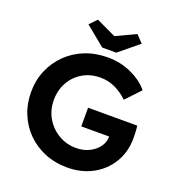

<svg xmlns="http://www.w3.org/2000/svg" viewBox="-159 -1038 1094 1179"><g transform="rotate(20 387.5 -449.0)"><path d="M412 10Q331 10 264 -17.5Q197 -45 148 -94Q99 -143 72 -208.5Q45 -274 45 -352Q45 -428 73 -493.5Q101 -559 151 -608Q201 -657 268.5 -684Q336 -711 417 -711Q500 -711 572 -678Q644 -645 685 -594L596 -500Q556 -538 511.5 -558.5Q467 -579 416 -579Q352 -579 301.5 -549.5Q251 -520 222 -468.5Q193 -417 193 -352Q193 -287 223.5 -235Q254 -183 306 -152Q358 -121 421 -121Q468 -121 506 -139.5Q544 -158 566.5 -188.5Q589 -219 589 -257H407V-379H728Q731 -362 732 -337.5Q733 -313 733 -299Q733 -208 690.5 -138Q648 -68 575.5 -29Q503 10 412 10ZM362 -756 234 -861 279 -908 408 -847 537 -908 582 -861 454 -756Z"/></g></svg>

Font: Lexend SemiBold
Style: Regular
Weight: 600
Designer: Bonnie Shaver-Troup, Thomas Jockin
Foundry: Lexend
Version: Version 1.005; ttfautohint (v1.8.3)